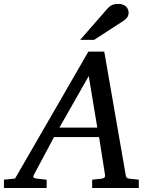

<svg xmlns="http://www.w3.org/2000/svg" viewBox="-73 -947 766 967"><path d="M374 -564 226.1 -304.2H417ZM391.1 0V-42L437 -46.9Q459 -49.8 456.1 -65.9L425.8 -256.8H199.2L97.2 -65.9Q91.8 -56.2 96.9 -52.2Q102.1 -48.3 116.2 -46.9L162.1 -42V0H-53.2V-42L2.9 -47.9L372.1 -687H452.1L560.1 -65.9Q561.5 -56.2 565.4 -52Q569.3 -47.9 580.1 -46.9L626 -42V0ZM574.7 -884.3Q574.7 -870.1 568.4 -860.6Q562 -851.1 550.8 -843.3L400.9 -746.1H330.6L466.8 -902.3Q471.7 -908.2 477.1 -912.6Q482.4 -917 489 -920.4Q495.6 -923.8 504.2 -925.5Q512.7 -927.2 523.9 -927.2Q537.1 -927.2 546.6 -923.3Q556.2 -919.4 562.3 -913.3Q568.4 -907.2 571.5 -899.4Q574.7 -891.6 574.7 -884.3Z"/></svg>

Font: Charis SIL Am
Style: Italic
Weight: 400
Italic angle: -11°
Foundry: SIL International
Version: Version 5.000